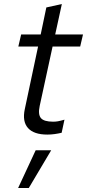

<svg xmlns="http://www.w3.org/2000/svg" viewBox="-20 -659 432 953"><path d="M215 9Q148 9 119 -23.5Q90 -56 103 -117L169 -428H71L85 -488H182L210 -622L287 -639L254 -488H392L378 -428H241L177 -133Q168 -91 183 -73Q198 -55 244 -55Q256 -55 267.5 -57Q279 -59 300 -65L286 0Q269 4 251 6.5Q233 9 215 9ZM70 274 157 87H234L123 274Z"/></svg>

Font: Red Hat Text VF
Style: Italic
Weight: 400
Italic angle: -12°
Designer: Pentagram, MCKL
Foundry: Pentagram, MCKL
Version: Version 1.023